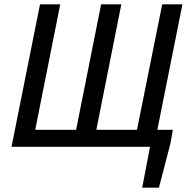

<svg xmlns="http://www.w3.org/2000/svg" viewBox="-20 -675 875 883"><path d="M634 188 670 0H636L651 -78H775L764 -16L711 188ZM33 0 164 -655H257L142 -78H330L445 -655H538L423 -78H610L726 -655H819L688 0Z"/></svg>

Font: Source Sans 3 Medium
Style: Italic
Weight: 500
Italic angle: -11°
Designer: Paul D. Hunt
Foundry: Adobe
Version: Version 3.052;hotconv 1.1.0;makeotfexe 2.6.0